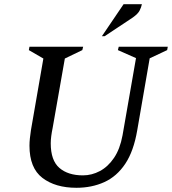

<svg xmlns="http://www.w3.org/2000/svg" viewBox="-20 -882 817 912"><path d="M343 10Q243 10 181.5 -37Q120 -84 120 -190Q120 -207 122 -225.5Q124 -244 127 -264L186 -604L117 -644L120 -660H375L371 -644L288 -604L230 -274Q226 -255 223.5 -236Q221 -217 221 -201Q221 -120 262 -84.5Q303 -49 374 -49Q416 -49 454.5 -69.5Q493 -90 521.5 -132Q550 -174 562 -239L626 -606L540 -644L544 -660H777L774 -644L691 -605L632 -264Q615 -164 575 -104Q535 -44 475.5 -17Q416 10 343 10ZM464 -710 567 -862H654Q651 -847 643 -831.5Q635 -816 611 -799L477 -710Z"/></svg>

Font: Spectral Medium
Style: Italic
Weight: 500
Italic angle: -10°
Designer: Jean-Baptiste Levee
Foundry: Production Type
Version: Version 2.001